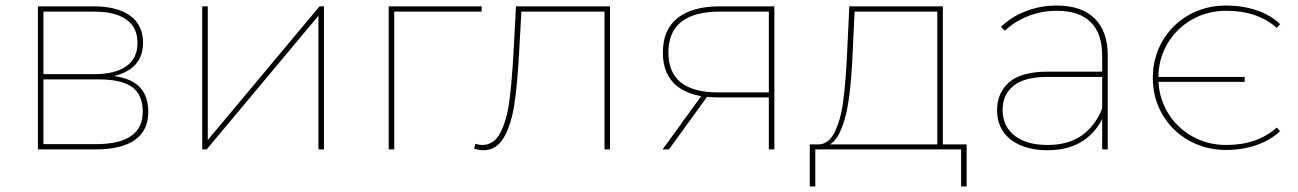

<svg xmlns="http://www.w3.org/2000/svg" viewBox="-20 -540 4690 694"><path d="M117 -517H320Q403 -517 450 -483.5Q497 -450 497 -386Q497 -323 452 -291Q407 -259 330 -259L343 -268Q432 -268 474 -235Q516 -202 516 -136Q516 -69 468 -34.5Q420 0 324 0H117ZM496 -136Q496 -197 458 -225Q420 -253 337 -253H137V-19H327Q496 -19 496 -136ZM477 -385Q477 -441 436.5 -469.5Q396 -498 321 -498H137V-272H321Q396 -272 436.5 -300.5Q477 -329 477 -385Z M711 -517H731V-34L1135 -517H1151V0H1131V-483L727 0H711Z M1385 -517H1721V-498H1397L1405 -506V0H1385Z M1694 -2 1698 -20Q1714 -16 1723 -16Q1766 -16 1789 -61Q1812 -106 1821 -174Q1830 -242 1836 -348L1845 -517H2185V0H2165V-506L2173 -498H1857L1865 -506L1856 -344Q1850 -234 1839 -162Q1828 -90 1801.5 -43.5Q1775 3 1727 3Q1714 3 1694 -2Z M2759 -196 2767 -188H2572Q2478 -188 2427 -229Q2376 -270 2376 -350Q2376 -434 2430 -475.5Q2484 -517 2580 -517H2779V0H2759ZM2520 -200H2543L2398 0H2375ZM2759 -506 2767 -498H2582Q2396 -498 2396 -350Q2396 -278 2441 -242Q2486 -206 2575 -206H2767L2759 -199Z M3042 -349 3050 -517H3388V-10H3368V-498H3069L3062 -349Q3058 -253 3048 -181Q3038 -109 3015 -60.5Q2992 -12 2952 -10L2931 -18Q2973 -15 2996 -60.5Q3019 -106 3028 -175.5Q3037 -245 3042 -349ZM2907 -18H3474V134H3454V0H2927V134H2907Z M3964 -123V-140V-338Q3964 -419 3922.5 -460Q3881 -501 3800 -501Q3744 -501 3695.5 -481.5Q3647 -462 3612 -429L3598 -443Q3635 -479 3688 -499.5Q3741 -520 3799 -520Q3889 -520 3936.5 -473.5Q3984 -427 3984 -339V0H3964ZM3584 -142Q3584 -204 3627.5 -242.5Q3671 -281 3768 -281H3975V-262H3767Q3683 -262 3643.5 -230Q3604 -198 3604 -143Q3604 -84 3647 -50Q3690 -16 3767 -16Q3840 -16 3889 -49.5Q3938 -83 3964 -148L3974 -135Q3952 -71 3899 -34Q3846 3 3767 3Q3710 3 3668.5 -15Q3627 -33 3605.5 -65.5Q3584 -98 3584 -142Z M4147 -259Q4147 -332 4182 -392Q4217 -452 4277.5 -486Q4338 -520 4412 -520Q4471 -520 4521.5 -503Q4572 -486 4607 -453L4595 -439Q4526 -501 4412 -501Q4344 -501 4288 -469Q4232 -437 4199.5 -381.5Q4167 -326 4167 -259Q4167 -191 4199.5 -135.5Q4232 -80 4288 -48Q4344 -16 4412 -16Q4525 -16 4595 -79L4607 -66Q4572 -33 4521.5 -15.5Q4471 2 4412 2Q4338 2 4277.5 -32Q4217 -66 4182 -125.5Q4147 -185 4147 -259ZM4160 -262H4479V-244H4160Z"/></svg>

Font: iiserrat Thin
Style: Regular
Weight: 100
Designer: Akira Ohta
Foundry: Akira Ohta
Version: Version 1.200;Glyphs 3.3.1 (3343)